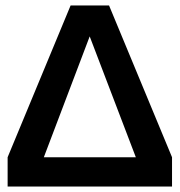

<svg xmlns="http://www.w3.org/2000/svg" viewBox="-20 -680 655 700"><path d="M7.8 0V-106.7L237.4 -660H377.6L607.2 -106.7V0ZM139.8 -106.7H475.2L307 -547.3Z"/></svg>

Font: Panamera Thin
Style: Regular
Weight: 100
Designer: Bastien Sozeau
Foundry: NBR — Bastien Sozeau
Version: Version 3.003;gftools[0.9.33]